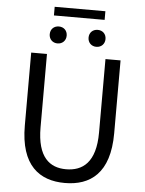

<svg xmlns="http://www.w3.org/2000/svg" viewBox="-65 -1064 851 1128"><g transform="rotate(5 360.5 -500.0)"><path d="M360 13C510 13 624 -67 624 -303V-733H535V-300C535 -123 458 -68 360 -68C265 -68 190 -123 190 -300V-733H97V-303C97 -67 211 13 360 13ZM246 -800C275 -800 296 -821 296 -850C296 -880 275 -900 246 -900C217 -900 196 -880 196 -850C196 -821 217 -800 246 -800ZM211 -962H510V-1013H211ZM475 -800C504 -800 525 -821 525 -850C525 -880 504 -900 475 -900C446 -900 425 -880 425 -850C425 -821 446 -800 475 -800Z"/></g></svg>

Font: Noto Sans Mono CJK JP Regular
Style: Regular
Weight: 400
Designer: Ryoko NISHIZUKA (kana & ideographs); Paul D. Hunt (Latin, Greek & Cyrillic); Wenlong ZHANG (bopomofo); Sandoll Communica
Foundry: Adobe Systems Incorporated
Version: Version 1.004;PS 1.004;hotconv 1.0.82;makeotf.lib2.5.63406